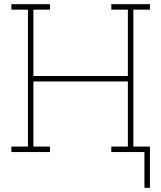

<svg xmlns="http://www.w3.org/2000/svg" viewBox="-20 -731 775 923"><path d="M34.7 0V-26.4H114.3V-684.6H34.7V-710.9H220.2V-684.6H140.6V-365.7H594.7V-684.6H515.1V-710.9H594.7H621.1H700.7V-684.6H621.1V-26.4H700.7V0H515.1V-26.4H594.7V-339.4H140.6V-26.4H220.2V0ZM674.3 171.9V-11.7H700.7V171.9Z"/></svg>

Font: Roboto Slab LO Thin
Style: Regular
Weight: 250
Designer: Google
Version: Version 2.00;September 28, 2018;FontCreator 11.5.0.2427 64-b